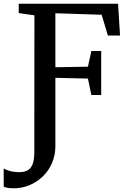

<svg xmlns="http://www.w3.org/2000/svg" viewBox="-63 -763 696 1035"><path d="M12 252Q-11 252 -23.8 249.2Q-36.5 246.5 -43 243.5V144.5Q-33 152 -10.5 158.5Q12 165 40.5 165Q70.5 165 88.5 153.5Q106.5 142 114.2 118Q122 94 122 57.5L122.5 -680.5L38 -692.5V-743H573.5L584 -571.5H518.5L485 -683.5L235.5 -691.5V-400.5L411 -403.5L429.5 -488H482.5V-251H429.5L411 -339.5L235.5 -343.5V24.5Q235.5 73.5 217.8 115Q200 156.5 168.8 187Q137.5 217.5 97 234.8Q56.5 252 12 252Z"/></svg>

Font: Merriweather 24pt Medium
Style: Regular
Weight: 500
Designer: Eben Sorkin
Foundry: Eben Sorkin
Version: Version 2.100